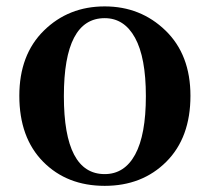

<svg xmlns="http://www.w3.org/2000/svg" viewBox="-20 -571 660 606"><path d="M310.5 15.6Q191.4 15.6 116.2 -60.5Q41 -136.7 41 -268.6Q41 -398.4 118.7 -474.6Q196.3 -550.8 310.5 -550.8Q423.8 -550.8 502.4 -474.6Q581.1 -398.4 581.1 -268.6Q581.1 -136.7 504.9 -60.5Q428.7 15.6 310.5 15.6ZM310.5 -21.5Q373 -21.5 406.7 -83.5Q440.4 -145.5 440.4 -267.6Q440.4 -389.6 406.2 -451.7Q372.1 -513.7 310.5 -513.7Q181.6 -513.7 181.6 -267.6Q181.6 -21.5 310.5 -21.5Z"/></svg>

Font: Bpmf Zihi Serif Bold
Style: Bold
Weight: 700
Foundry: But Ko
Version: Version 1.320